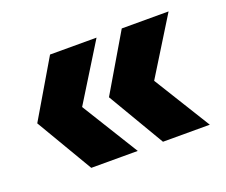

<svg xmlns="http://www.w3.org/2000/svg" viewBox="-69 -520 649 551"><g transform="rotate(-20 255.0 -245.0)"><path d="M126 -72 24 -245 126 -418H268L161 -245L268 -72ZM345 -72 243 -245 345 -418H488L381 -245L488 -72Z"/></g></svg>

Font: Outfit-Bold
Style: Bold
Weight: 700
Designer: Rodrigo Fuenzalida
Foundry: fragTYPE
Version: Version 1.000